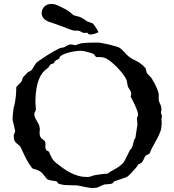

<svg xmlns="http://www.w3.org/2000/svg" viewBox="-20 -925 869 961"><path d="M48.8 -245.1Q48.8 -251.5 52.2 -257.6Q55.7 -263.7 55.7 -271L43 -325.2Q43 -339.4 44.7 -356.9Q46.4 -374.5 48.8 -387.7Q52.7 -399.9 55.2 -413.8Q57.6 -427.7 59.1 -441.7Q60.5 -455.6 61 -468Q61.5 -480.5 61.5 -489.3Q66.9 -496.1 72.3 -501Q77.6 -505.9 82 -510.5Q86.4 -515.1 89.4 -521.2Q92.3 -527.3 93.8 -536.6L120.6 -564.5L133.3 -570.3Q136.2 -571.8 140.1 -577.1Q144 -582.5 148.2 -589.6Q152.3 -596.7 156.5 -603.3Q160.6 -609.9 164.6 -613.3Q192.4 -633.3 219.5 -650.4Q246.6 -667.5 278.8 -683.6Q281.2 -684.1 283.7 -685.1Q286.1 -685.5 288.3 -686Q290.5 -686.5 292 -686.5Q299.8 -687.5 304.7 -690.2Q309.6 -692.9 314 -695.6Q318.4 -698.2 323.5 -700.4Q328.6 -702.6 335.9 -702.6L359.9 -698.7L367.2 -702.6L385.3 -708Q407.2 -710.9 428 -711.4Q448.7 -711.9 470.2 -711.9Q477.1 -711.9 492.9 -709Q508.8 -706.1 526.1 -701.9Q543.5 -697.8 558.1 -693.4Q572.8 -689 577.6 -686.5Q591.8 -676.8 603.3 -663.1Q614.7 -649.4 627.4 -639.6Q635.3 -633.8 642.8 -629.9Q650.4 -626 657.7 -622.3Q665 -618.7 672.4 -614.5Q679.7 -610.4 686.5 -604Q689 -603 692.4 -600.1Q695.8 -597.2 699.2 -593.5Q702.6 -589.8 705.3 -586.7Q708 -583.5 709.5 -582L712.9 -566.9Q713.9 -561 718 -555.9Q722.2 -550.8 727.3 -545.7Q732.4 -540.5 737.1 -535.6Q741.7 -530.8 743.2 -525.4Q747.1 -519.5 752 -510.5Q756.8 -501.5 761.7 -491.2Q766.6 -481 770 -470.9Q773.4 -460.9 774.4 -453.6V-424.8Q776.4 -416.5 778.1 -411.6Q779.8 -406.7 783.2 -401.4Q785.2 -396 786.6 -390.9Q788.1 -385.7 788.1 -377.4Q788.1 -376.5 787.6 -374Q787.1 -371.6 786.9 -368.7Q786.6 -365.7 786.1 -363Q785.6 -360.4 785.6 -358.9L790.5 -346.2L788.1 -325.2Q789.1 -322.8 789.1 -319.3Q789.1 -315.9 789.1 -311.5Q789.1 -295.9 787.1 -283.9Q785.2 -272 783.2 -268.6Q777.8 -252.9 771 -239.7Q764.2 -226.6 756.8 -213.6Q749.5 -200.7 742.4 -187Q735.4 -173.3 729 -157.2Q726.1 -154.3 723.1 -152.8Q720.2 -151.4 717.3 -150.4Q714.4 -149.4 711.4 -147.5Q708.5 -145.5 706.1 -142.1Q704.6 -139.6 702.9 -135.7Q701.2 -131.8 699 -127.2Q696.8 -122.6 694.3 -118.2Q691.9 -113.8 689 -110.8L679.2 -105Q675.3 -105 671.6 -101.3Q668 -97.7 668 -94.7Q664.6 -90.3 658.2 -82.8Q651.9 -75.2 644.5 -67.1Q637.2 -59.1 630.4 -52.2Q623.5 -45.4 619.1 -42Q615.7 -40 613.3 -38.6Q610.8 -37.6 608.6 -36.6Q606.4 -35.6 605.5 -35.6L551.3 -17.1Q547.9 -13.2 546.4 -11Q544.9 -8.8 543.5 -7.8Q542 -6.8 540 -6.1Q538.1 -5.4 533.7 -4.4L501.5 -1.5L466.8 13.7Q462.4 14.6 458 15.1Q454.1 15.6 450 15.9Q445.8 16.1 441.9 16.1Q436.5 16.1 429 14.9Q421.4 13.7 413.1 12.2Q404.8 10.7 396.7 9Q388.7 7.3 382.3 5.9Q372.6 3.4 361.8 2.9Q351.1 2.4 340.3 2.4Q321.8 2.4 304.7 1.2Q287.6 0 271 -6.8L263.7 -17.1Q258.3 -18.6 251 -19.3Q243.7 -20 236.1 -21.5Q228.5 -22.9 221.9 -25.4Q215.3 -27.8 211.9 -32.7Q204.6 -41.5 200.2 -47.6Q195.8 -53.7 191.4 -58.3Q187 -63 180.4 -67.1Q173.8 -71.3 162.1 -76.2L147 -79.6Q142.1 -82 136.2 -89.4Q130.4 -96.7 124.5 -106.4Q118.7 -116.2 112.5 -127.4Q106.4 -138.7 101.6 -149.2Q96.7 -159.7 92.8 -168Q88.9 -176.3 86.9 -180.7Q82.5 -192.4 75.9 -197.5Q69.3 -202.6 63.5 -207.3Q57.6 -211.9 53.2 -219.7Q48.8 -227.5 48.8 -245.1ZM151.9 -354Q151.9 -344.2 155.5 -335.9Q159.2 -327.6 164.1 -319.8Q168.9 -312 173.1 -304.2Q177.2 -296.4 178.2 -287.1Q179.2 -285.6 179.2 -281.2L178.2 -257.8Q178.2 -253.4 179.2 -248Q180.2 -242.7 184.1 -237.3Q187 -231.9 190.4 -229.7Q193.8 -227.5 197 -225.3Q200.2 -223.1 202.9 -220.2Q205.6 -217.3 207 -210.9L207.5 -206.1Q207.5 -202.6 207.3 -199.7Q207 -196.8 207 -190.9Q207 -182.6 209.5 -177.2Q211.4 -171.9 216.8 -170.4Q222.2 -168.9 225.6 -164.6Q232.9 -145.5 240.2 -133.1Q247.6 -120.6 260.3 -109.9Q277.3 -96.2 295.2 -83.5Q313 -70.8 332 -60.8Q351.1 -50.8 372.1 -44.9Q393.1 -39.1 416.5 -39.1Q422.9 -39.1 427.2 -40Q431.6 -41 435.8 -42.5Q439.9 -43.9 444.3 -45.4Q448.7 -46.9 455.1 -48.3Q468.8 -50.3 486.1 -53Q503.4 -55.7 517.6 -55.7Q527.8 -63.5 540.5 -70.3Q553.2 -77.1 565.7 -84.7Q578.1 -92.3 588.6 -101.6Q599.1 -110.8 605.5 -123.5L630.9 -174.8Q637.7 -179.7 640.9 -187.5Q644 -195.3 646 -203.6Q647.9 -211.9 650.1 -220.2Q652.3 -228.5 657.7 -234.9L668 -302.2Q668 -310.1 666.7 -316.9Q665.5 -323.7 665.5 -333.5L671.4 -349.6Q671.4 -357.4 667.7 -368.4Q664.1 -379.4 658.9 -390.9Q653.8 -402.3 648.4 -413.3Q643.1 -424.3 639.2 -431.6L634.3 -439.9L636.7 -453.6Q636.7 -460.9 634.3 -466.6Q631.8 -472.2 628.9 -476.8Q626 -481.4 623 -486.1Q620.1 -490.7 619.1 -496.6L614.7 -520.5Q610.4 -534.2 596.7 -552.5Q583 -570.8 565.9 -588.4Q548.8 -606 531.2 -619.4Q513.7 -632.8 501.5 -636.2Q494.1 -638.7 481.4 -639.2Q468.8 -639.6 460.9 -639.6L448.2 -655.3Q444.8 -656.7 436.3 -659.4Q427.7 -662.1 418.2 -664.8Q408.7 -667.5 399.4 -669.2Q390.1 -670.9 385.3 -670.9Q375.5 -670.9 360.1 -668.9Q344.7 -667 328.6 -663.1Q312.5 -659.2 298.8 -653.3Q285.2 -647.5 278.8 -639.6L276.4 -631.8Q272.5 -628.9 268.3 -627.2Q264.2 -625.5 260.5 -623.3Q256.8 -621.1 254.2 -617.9Q251.5 -614.7 250 -608.4Q238.8 -605.5 234.6 -603Q230.5 -600.6 228.8 -597.7Q227.1 -594.7 225.1 -591.1Q223.1 -587.4 216.3 -582Q197.3 -569.3 185.5 -549.3Q173.8 -529.3 167.7 -505.9Q161.6 -482.4 159.4 -457.8Q157.2 -433.1 157.2 -412.1L159.7 -377.4Q159.7 -373 155.8 -366.9Q151.9 -360.8 151.9 -354ZM191.9 -843.3Q188.5 -850.6 188.5 -859.9Q188.5 -873 196 -884.5Q203.6 -896 216.3 -901.4Q225.6 -905.3 236.8 -905.3Q252.4 -905.3 267.6 -898.4Q282.7 -891.6 296.9 -884.3Q298.3 -883.3 300 -882.6Q301.8 -881.8 303.7 -880.9Q304.7 -880.4 308.6 -878.4Q312.5 -876.5 316.9 -873.5Q321.3 -870.6 325.4 -867.7Q329.6 -864.7 331.5 -862.8Q332 -862.3 334.5 -860.4Q336.9 -858.4 339.6 -856.2Q342.3 -854 344.5 -851.8Q346.7 -849.6 347.2 -849.1Q348.6 -849.1 350.6 -848.4Q352.5 -847.7 355 -846.7Q361.8 -844.7 371.8 -842.5Q381.8 -840.3 388.7 -835.4Q389.6 -835.4 393.8 -833Q397.9 -830.6 402.8 -827.4Q407.7 -824.2 411.9 -821.3Q416 -818.4 417 -817.4Q418.5 -817.4 422.1 -815.9Q425.8 -814.5 430.2 -813Q434.6 -811.5 438.2 -810.3Q441.9 -809.1 442.9 -808.6Q446.3 -806.2 450.9 -800Q455.6 -793.9 460.2 -786.9Q464.8 -779.8 468.3 -773.2Q471.7 -766.6 473.1 -763.7Q466.3 -760.7 455.3 -756.6Q444.3 -752.4 433.6 -752.4Q428.2 -752.4 423.8 -753.9Q422.9 -755.4 419.9 -758.1Q417 -760.7 417 -761.2H415Q412.6 -761.2 408.4 -760.7Q404.3 -760.3 401.9 -760.3Q397.5 -760.3 393.6 -762Q389.6 -763.7 386 -765.9Q382.3 -768.1 378.4 -769.8Q374.5 -771.5 370.6 -771.5Q370.1 -772 367.7 -772Q365.2 -772 362.3 -771.7Q359.4 -771.5 357.9 -771.5Q349.6 -771.5 340.8 -774.2Q332 -776.9 323.2 -780.3Q314.5 -783.7 305.7 -787.4Q296.9 -791 289.6 -793Q287.1 -793.9 277.3 -797.6Q267.6 -801.3 256.3 -805.2Q245.1 -809.1 235.4 -812.5Q225.6 -815.9 223.1 -816.4Q213.4 -820.8 204.6 -827.1Q195.8 -833.5 191.9 -843.3Z"/></svg>

Font: IM FELL English
Style: Regular
Weight: 400
Designer: Igino Marini
Foundry: Igino Marini
Version: 3.00